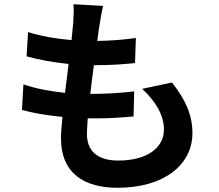

<svg xmlns="http://www.w3.org/2000/svg" viewBox="-20 -829 1040 910"><path d="M469 -801 328 -809C330 -787 330 -767 327 -720C325 -697 322 -670 319 -639C246 -645 171 -658 113 -677L106 -562C165 -545 236 -533 305 -526C300 -481 294 -434 288 -389C223 -396 156 -407 91 -429L84 -308C137 -293 203 -282 276 -275C272 -234 269 -198 269 -174C269 -7 380 61 537 61C756 61 892 -47 892 -198C892 -283 861 -354 795 -438L654 -408C720 -346 757 -282 757 -214C757 -132 681 -68 541 -68C443 -68 392 -112 392 -195C392 -213 394 -238 396 -268C409 -268 423 -268 436 -268C499 -268 557 -272 613 -277L616 -396C551 -388 477 -384 415 -384C413 -384 410 -384 408 -384C413 -429 419 -476 425 -520C505 -520 560 -524 620 -530L624 -649C577 -642 513 -636 441 -635C445 -668 449 -695 452 -712C456 -738 460 -765 469 -801Z"/></svg>

Font: Noto Sans HK
Style: Bold
Weight: 700
Designer: Ryoko NISHIZUKA 西塚涼子 (kana, bopomofo & ideographs); Paul D. Hunt (Latin, Greek & Cyrillic); Sandoll Communications 산돌커뮤니
Foundry: Adobe
Version: Version 2.002;hotconv 1.0.116;makeotfexe 2.5.65601